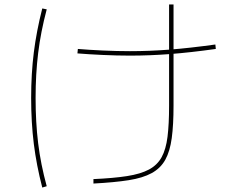

<svg xmlns="http://www.w3.org/2000/svg" viewBox="-20 -800 1040 863"><path d="M400 5Q490 1 551 -8.5Q612 -18 649.5 -38Q687 -58 706.5 -93.5Q726 -129 733 -185.5Q740 -242 740 -325V-780H760V-325Q760 -239 752 -179.5Q744 -120 723 -82Q702 -44 662 -22Q622 0 558 10Q494 20 400 25ZM564 -550Q506 -550 441 -553Q376 -556 328 -560L330 -580Q377 -576 441.5 -573Q506 -570 564 -570Q652 -570 742.5 -577Q833 -584 948 -600L950 -580Q836 -564 744.5 -557Q653 -550 564 -550ZM170 43Q144 -57 132 -153Q120 -249 120 -360Q120 -469 132 -564.5Q144 -660 170 -762L190 -758Q163 -656 151.5 -561.5Q140 -467 140 -360Q140 -250 151.5 -156Q163 -62 190 37Z"/></svg>

Font: M PLUS 2 Thin
Style: Regular
Weight: 100
Designer: Coji Morishita
Foundry: UNDERFOREST DESIGN
Version: Version 1.001